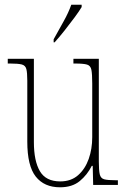

<svg xmlns="http://www.w3.org/2000/svg" viewBox="-20 -786 540 816"><path d="M235 10Q168 10 132 -35.5Q96 -81 96 -184V-443Q96 -477 92 -492.5Q88 -508 72.5 -512Q57 -516 24 -516H13V-536H124V-182Q124 -102 149.5 -58.5Q175 -15 236 -15Q282 -15 312 -41.5Q342 -68 357 -110.5Q372 -153 372 -203V-431Q372 -471 368.5 -489Q365 -507 350 -511.5Q335 -516 300 -516H292V-536H400V-99Q400 -62 404 -45Q408 -28 423 -24Q438 -20 470 -20H481V0H376L374 -81H370Q351 -43 319 -16.5Q287 10 235 10ZM208 -619Q230 -659 250.5 -695.5Q271 -732 283 -766H327V-756Q317 -739 297 -712Q277 -685 254.5 -656.5Q232 -628 212 -606H208Z"/></svg>

Font: Noto Serif Armenian Condensed Thin
Style: Regular
Weight: 100
Width: 3
Designer: Monotype Design Team
Foundry: Monotype Imaging Inc.
Version: Version 2.008; ttfautohint (v1.8.4.7-5d5b)